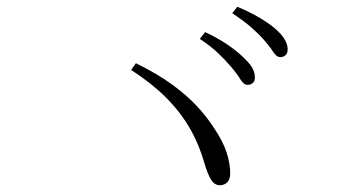

<svg xmlns="http://www.w3.org/2000/svg" viewBox="-20 -726 1040 568"><path d="M664 -528Q648 -547 625.5 -568.5Q603 -590 571 -611L587 -631Q625 -613 651.5 -595Q678 -577 696 -560Q716 -542 725 -527.5Q734 -513 734 -497Q734 -486 728 -480.5Q722 -475 712 -475Q701 -475 691 -491.5Q681 -508 664 -528ZM760 -609Q742 -629 721 -647Q700 -665 667 -687L682 -706Q720 -690 747 -674Q774 -658 792 -643Q812 -626 821.5 -610.5Q831 -595 831 -580Q831 -568 824.5 -562.5Q818 -557 809 -557Q798 -557 787.5 -573.5Q777 -590 760 -609ZM382 -539Q447 -507 490.5 -475Q534 -443 563.5 -411Q593 -379 614 -346Q639 -309 650 -276Q661 -243 661 -213Q661 -195 652 -186.5Q643 -178 631 -178Q615 -178 605 -193.5Q595 -209 585 -242Q568 -302 539.5 -350Q511 -398 469 -439.5Q427 -481 368 -519Z"/></svg>

Font: Noto Serif JP
Style: Regular
Weight: 200
Designer: Ryoko NISHIZUKA 西塚涼子 (kana & ideographs); Frank Grießhammer (Latin, Greek & Cyrillic); Wenlong ZHANG 张文龙 (bopomofo); San
Foundry: Adobe
Version: Version 2.001;hotconv 1.1.0;makeotfexe 2.6.0